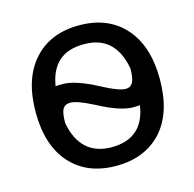

<svg xmlns="http://www.w3.org/2000/svg" viewBox="-86 -622 729 722"><g transform="rotate(-15 278.5 -261.5)"><path d="M460 -60.5Q394.5 11.7 281.7 11.7Q168.9 11.7 104.5 -60.1Q40 -131.8 40 -261.2Q40 -390.6 104.5 -462.9Q168.9 -535.2 281.7 -535.2Q394.5 -535.2 459 -462.9Q523.4 -390.6 523.4 -261.2Q523.4 -131.8 460 -60.5ZM137.7 -335.9Q141.6 -337.9 166 -337.9Q214.8 -337.9 299.8 -293Q363.3 -258.8 390.6 -258.8Q409.2 -258.8 418 -274.4Q426.8 -290 426.8 -329.1Q402.3 -461.9 282.2 -461.9Q157.2 -462.9 137.7 -335.9ZM136.7 -193.4Q161.1 -61.5 282.2 -60.5Q407.2 -60.5 425.8 -186.5Q421.9 -184.6 398.4 -184.6Q349.6 -184.6 263.7 -230.5Q199.2 -263.7 173.8 -262.7Q154.3 -262.7 145.5 -248Q136.7 -233.4 136.7 -193.4Z"/></g></svg>

Font: Gen Shin Gothic Regular
Style: Regular
Weight: 400
Designer: [Source Han Sans]
Ryoko NISHIZUKA  (kana & ideographs); Paul D. Hunt (Latin, Greek & Cyrillic); Wenlong ZHANG  (bopomofo
Version: Version 1.002.20150607